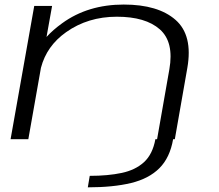

<svg xmlns="http://www.w3.org/2000/svg" viewBox="-20 -612 962 844"><path d="M366 211.5 374.5 161Q454.5 161 514.8 148.2Q575 135.5 613 100.8Q651 66 663 0H670.5L724.5 -307.5Q745.5 -427 682.8 -482.8Q620 -538.5 493.5 -538.5Q366.5 -538.5 270.5 -470.5Q185 -410 160 -314L104.5 0H26.5L130.5 -586H209L184.5 -449.5Q212.5 -480.5 253.5 -510Q366.5 -592 524 -592Q675 -592 751.8 -524.5Q828.5 -457 803.5 -313.5L748.5 0H741Q727 81 680.8 127.2Q634.5 173.5 556 192.5Q477.5 211.5 366 211.5Z"/></svg>

Font: Anybody UltraExpanded Light
Style: Italic
Weight: 300
Width: 9
Italic angle: -10°
Designer: Tyler Finck
Foundry: Etcetera Type Company
Version: Version 1.010; ttfautohint (v1.8.3) -l 8 -r 50 -G 200 -x 14 